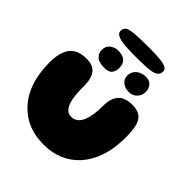

<svg xmlns="http://www.w3.org/2000/svg" viewBox="-252 -1091 1275 1275"><g transform="rotate(45 385.5 -454.0)"><path d="M368 21Q244.5 21 160.2 -41Q76 -103 39 -206.5Q33 -223 28.2 -240.2Q23.5 -257.5 20.2 -275.5Q17 -293.5 14.5 -312.2Q12 -331 10.8 -350.5Q9.5 -370 9.5 -390.5Q9.5 -454 25 -497.2Q40.5 -540.5 75.2 -562.8Q110 -585 167.5 -585Q206.5 -585 232 -570.5Q257.5 -556 270.2 -524.2Q283 -492.5 283 -440.5Q283 -425 283.2 -409.5Q283.5 -394 284.8 -379.5Q286 -365 287.5 -351Q289 -337 291.8 -324.5Q294.5 -312 298 -301Q307 -273 323.8 -256Q340.5 -239 368 -239Q387 -239 401.5 -246.8Q416 -254.5 426.8 -268.2Q437.5 -282 445 -300Q450.5 -314.5 454.5 -330.8Q458.5 -347 460.8 -364.5Q463 -382 464 -400.2Q465 -418.5 465 -436.5Q465 -488.5 480.2 -521Q495.5 -553.5 525.2 -568.5Q555 -583.5 597.5 -583.5Q647.5 -583.5 674.2 -563.2Q701 -543 710.8 -502.2Q720.5 -461.5 720.5 -399Q720.5 -377.5 719.2 -357Q718 -336.5 715.8 -316.2Q713.5 -296 709.8 -277Q706 -258 701 -239.8Q696 -221.5 689.5 -204Q664 -135 618.8 -84.5Q573.5 -34 510.5 -6.5Q447.5 21 368 21ZM290.5 -624.5Q241 -624.5 218.5 -645.5Q196 -666.5 196 -695Q196 -734.5 222.2 -753.2Q248.5 -772 276 -772Q298.5 -772 318.8 -765.5Q339 -759 351.5 -742Q364 -725 364 -693.5Q364 -664.5 349 -644.5Q334 -624.5 290.5 -624.5ZM520 -626Q483.5 -626 460 -646Q436.5 -666 436.5 -696.5Q436.5 -732.5 463.5 -755.5Q490.5 -778.5 530 -778.5Q566 -778.5 583.5 -757Q601 -735.5 601 -708Q601 -674 579 -650Q557 -626 520 -626ZM390.5 -824Q332 -824 288 -827.2Q244 -830.5 219.5 -841.8Q195 -853 195 -876.5Q195 -898.5 211 -910.2Q227 -922 272 -926.2Q317 -930.5 403 -930.5Q466.5 -930.5 507 -926.8Q547.5 -923 567 -913.2Q586.5 -903.5 586.5 -884.5Q586.5 -856 564.5 -843.2Q542.5 -830.5 499 -827.2Q455.5 -824 390.5 -824Z"/></g></svg>

Font: Gluten ExtraBold
Style: Regular
Weight: 800
Designer: Tyler Finck
Foundry: Etcetera Type Company
Version: Version 1.300